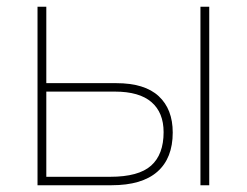

<svg xmlns="http://www.w3.org/2000/svg" viewBox="-20 -548 730 568"><path d="M91 -528H117V-302H324Q408 -302 449.5 -263.5Q491 -225 491 -156Q491 -80 445.5 -40Q400 0 310 0H91ZM573 -528H599V0H573ZM306 -25Q390 -25 427 -58Q464 -91 464 -157Q464 -215 428 -246Q392 -277 320 -277H117V-25Z"/></svg>

Font: Noto Sans UI Thin
Style: Regular
Weight: 250
Designer: Monotype Design Team
Foundry: Monotype Imaging Inc.
Version: Version 1.001